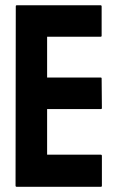

<svg xmlns="http://www.w3.org/2000/svg" viewBox="-20 -716 460 736"><path d="M366.7 0H43.5Q39.6 0 39.6 -4.9L40.5 -691.9Q40.5 -695.8 44.4 -695.8H365.7Q369.6 -695.8 369.6 -690.9V-579.1Q369.6 -575.2 365.7 -575.2H160.6V-418.9H365.7Q369.6 -418.9 369.6 -415L370.6 -301.8Q370.6 -297.9 366.7 -297.9H160.6V-123H366.7Q370.6 -123 370.6 -118.2V-3.9Q370.6 0 366.7 0Z"/></svg>

Font: WRV
Style: Display
Weight: 400
Designer: Will Viles x Danh Hong
Version: Version 8.001; ttfautohint (v1.8.3)